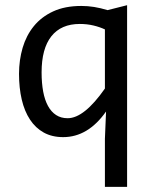

<svg xmlns="http://www.w3.org/2000/svg" viewBox="-20 -519 590 739"><path d="M53.2 -234.9C53.2 -198.7 56.7 -165.7 63.7 -135.7C70.7 -105.8 81.3 -80.1 95.5 -58.6C109.6 -37.1 127.3 -20.5 148.4 -8.8C169.6 2.9 194.5 8.8 223.1 8.8C286.9 8.8 342 -24.1 388.2 -89.8L383.8 15.1V200.2H469.2V-499L394 -480C375.8 -485.5 358.6 -489.6 342.3 -492.2C326 -494.8 309.6 -496.1 293 -496.1C251 -496.1 214.8 -489.1 184.6 -475.1C154.3 -461.1 129.5 -442.1 110.1 -418.2C90.7 -394.3 76.4 -366.5 67.1 -335C57.9 -303.4 53.2 -270 53.2 -234.9ZM140.1 -240.2C140.1 -301.4 152.7 -347.8 177.7 -379.4C202.8 -411 239.3 -426.8 287.1 -426.8C305.7 -426.8 323.2 -424.8 339.6 -420.9C356 -417 370.8 -411.9 383.8 -405.8V-178.2C357.4 -140.5 332.3 -112 308.3 -92.8C284.4 -73.6 261.7 -64 240.2 -64C223.3 -64 208.6 -68 196 -76.2C183.5 -84.3 173.1 -95.9 164.8 -111.1C156.5 -126.2 150.3 -144.7 146.2 -166.5C142.2 -188.3 140.1 -212.9 140.1 -240.2Z"/></svg>

Font: CodeNewRoman Nerd Font Mono
Style: Regular
Weight: 400
Monospace: yes
Designer: Sam Radian
Foundry: Code New Roman
Version: Version 2.00 November 29, 2014;Nerd Fonts 3.2.1